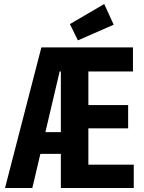

<svg xmlns="http://www.w3.org/2000/svg" viewBox="-20 -936 715 956"><path d="M5 0 186 -700H642V-580H420V-413H618V-297H420V-116H646V0H283V-170H181L141 0ZM277 -580 206 -278H283V-580ZM328 -816 499 -916 546 -813 368 -735Z"/></svg>

Font: Jockey One
Style: Regular
Weight: 400
Designer: TypeTogether
Foundry: TypeTogether
Version: Version 1.002